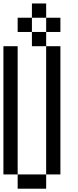

<svg xmlns="http://www.w3.org/2000/svg" viewBox="-20 -1187 457 1123"><path d="M0 -166.7V-916.7H83.3V-166.7ZM83.3 -1000V-1083.3H166.7V-1000ZM83.3 -166.7H250V-83.3H83.3ZM250 -1000V-916.7H166.7V-1000ZM250 -916.7H333.3V-166.7H250ZM250 -1166.7V-1083.3H166.7V-1166.7ZM250 -1083.3H333.3V-1000H250Z"/></svg>

Font: Galmuri11 Condensed
Style: Regular
Weight: 400
Width: 3
Designer: Lee Minseo (quiple)
Version: Version 2.399;hotconv 1.1.1;makeotfexe 2.6.0 DEVELOPMENT